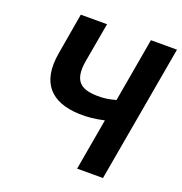

<svg xmlns="http://www.w3.org/2000/svg" viewBox="-127 -811 874 921"><g transform="rotate(20 310.5 -350.0)"><path d="M285 -250C325 -248 367 -253 412 -263L366 0H498L621 -700H488L431 -374C396 -364 368 -360 335 -361C255 -363 209 -390 229 -502L264 -700H130L94 -490C66 -331 141 -255 285 -250Z"/></g></svg>

Font: Fixel Text 20240404 SemiBold
Style: Italic
Weight: 600
Width: 4
Italic angle: -10°
Designer: AlfaBravo + MacPaw
Foundry: Kyrylo Tkachov, Marchela Mozhyna, Serhii Makarenko, Maria Weinstein, Zakhar Kryvoshyya
Version: Version 1.211;Glyphs 3.2 (3225)